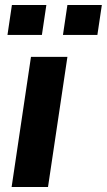

<svg xmlns="http://www.w3.org/2000/svg" viewBox="-20 -743 425 763"><path d="M26.2 0 103.1 -517H247.9L170.8 0ZM230.2 -604.2 247.8 -723H384.7L367 -604.2ZM9.7 -604.2 27.3 -723H164.2L146.5 -604.2Z"/></svg>

Font: Public Sans Thin
Style: Italic
Weight: 100
Italic angle: -8°
Designer: The Public Sans project authors (U.S. Web Design System). Libre Franklin designed by Pablo Impallari and Rodrigo Fuenzal
Version: Version 2.000